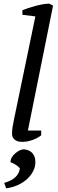

<svg xmlns="http://www.w3.org/2000/svg" viewBox="-20 -772 317 1053"><path d="M174 -682 103 -691V-716Q117 -722 135.5 -728Q154 -734 174.5 -739.5Q195 -745 215 -748.5Q235 -752 251 -752L271 -741L133 -56H206V-30Q186 -14 157.5 -4Q129 6 102 6Q73 6 59.5 -7Q46 -20 46 -37Q46 -57 49 -76Q52 -95 57 -118ZM3 231Q82 209 89 151Q81 141 66 131.5Q51 122 38 118Q37 104 44.5 91.5Q52 79 63.5 69Q75 59 87.5 53Q100 47 110 47Q140 49 157 67Q174 85 174 117Q174 143 162 166.5Q150 190 129 209.5Q108 229 78.5 242.5Q49 256 14 261Z"/></svg>

Font: PTSerifItalic
Style: Italic
Weight: 400
Italic angle: -12°
Designer: A.Korolkova, O.Umpeleva, V.Yefimov
Foundry: ParaType Ltd
Version: Version 1.000W OFL